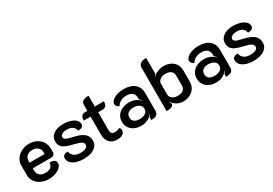

<svg xmlns="http://www.w3.org/2000/svg" viewBox="30 -1573 3479 2446"><g transform="rotate(-30 1770.0 -350.0)"><path d="M55 -177V-315Q55 -370 85 -414Q115 -458 166 -483.5Q217 -509 276 -509Q335 -509 383.5 -485Q432 -461 460.5 -417.5Q489 -374 489 -320V-261Q489 -241 474 -227Q459 -213 436 -213H164V-184Q164 -138 192.5 -110Q221 -82 276 -82Q330 -82 357 -105.5Q384 -129 384 -168Q390 -169 402 -169Q436 -169 456.5 -153.5Q477 -138 477 -110Q477 -80 450 -52.5Q423 -25 376.5 -8Q330 9 275 9Q214 9 163.5 -15Q113 -39 84 -81.5Q55 -124 55 -177ZM386 -296V-320Q386 -365 355.5 -392.5Q325 -420 275 -420Q225 -420 194.5 -392.5Q164 -365 164 -320V-296Z M580 -119Q580 -173 656 -176Q665 -128 700 -103.5Q735 -79 785 -79Q839 -79 869 -93.5Q899 -108 899 -137Q899 -165 873.5 -181.5Q848 -198 776 -215Q705 -231 664 -249Q623 -267 602.5 -295Q582 -323 582 -369Q582 -431 635.5 -470Q689 -509 779 -509Q866 -509 925 -477Q984 -445 984 -392Q984 -366 964.5 -353Q945 -340 905 -339Q889 -424 784 -424Q743 -424 715.5 -409Q688 -394 688 -370Q688 -345 712.5 -331.5Q737 -318 795 -306Q905 -283 955 -244Q1005 -205 1005 -137Q1005 -70 947 -30.5Q889 9 788 9Q697 9 638.5 -26Q580 -61 580 -119Z M1131 -152V-415H1031Q1031 -458 1048 -479Q1065 -500 1094 -500H1132V-587Q1132 -625 1159.5 -642Q1187 -659 1242 -659V-500H1375Q1375 -455 1357 -435Q1339 -415 1300 -415H1243V-156Q1243 -120 1257 -104.5Q1271 -89 1306 -89Q1341 -89 1375 -108Q1384 -100 1388.5 -88Q1393 -76 1393 -63Q1393 -35 1364 -13Q1335 9 1284 9Q1206 9 1168.5 -36Q1131 -81 1131 -152Z M1443 -158Q1443 -210 1469.5 -248.5Q1496 -287 1542 -307.5Q1588 -328 1645 -328Q1736 -328 1798 -266L1803 -271Q1785 -289 1774 -297V-325Q1774 -369 1744 -394.5Q1714 -420 1660 -420Q1612 -420 1576 -401.5Q1540 -383 1518 -347Q1498 -354 1484.5 -369Q1471 -384 1471 -401Q1471 -430 1498 -455Q1525 -480 1570.5 -494.5Q1616 -509 1669 -509Q1771 -509 1827.5 -460.5Q1884 -412 1884 -328V-69Q1884 -28 1859 -9.5Q1834 9 1779 9V-34Q1797 -52 1803 -60L1798 -64Q1766 -28 1726.5 -9.5Q1687 9 1632 9Q1579 9 1536 -11Q1493 -31 1468 -69Q1443 -107 1443 -158ZM1776 -159Q1776 -199 1744.5 -221.5Q1713 -244 1659 -244Q1610 -244 1581.5 -221.5Q1553 -199 1553 -159Q1553 -118 1581 -96.5Q1609 -75 1658 -75Q1713 -75 1744.5 -97Q1776 -119 1776 -159Z M2005 -630Q2005 -668 2033 -688.5Q2061 -709 2118 -709V-473Q2102 -461 2097 -452L2100 -447Q2128 -475 2172 -492Q2216 -509 2254 -509Q2343 -509 2396 -460.5Q2449 -412 2449 -332V-169Q2449 -118 2423.5 -77.5Q2398 -37 2354 -14Q2310 9 2258 9Q2206 9 2166 -12.5Q2126 -34 2094 -77L2090 -73Q2094 -66 2109 -47Q2109 -19 2084.5 -5Q2060 9 2005 9ZM2337 -176V-325Q2337 -366 2308 -389Q2279 -412 2227 -412Q2180 -412 2148.5 -388Q2117 -364 2117 -330V-171Q2117 -136 2148 -112.5Q2179 -89 2227 -89Q2280 -89 2308.5 -111.5Q2337 -134 2337 -176Z M2544 -158Q2544 -210 2570.5 -248.5Q2597 -287 2643 -307.5Q2689 -328 2746 -328Q2837 -328 2899 -266L2904 -271Q2886 -289 2875 -297V-325Q2875 -369 2845 -394.5Q2815 -420 2761 -420Q2713 -420 2677 -401.5Q2641 -383 2619 -347Q2599 -354 2585.5 -369Q2572 -384 2572 -401Q2572 -430 2599 -455Q2626 -480 2671.5 -494.5Q2717 -509 2770 -509Q2872 -509 2928.5 -460.5Q2985 -412 2985 -328V-69Q2985 -28 2960 -9.5Q2935 9 2880 9V-34Q2898 -52 2904 -60L2899 -64Q2867 -28 2827.5 -9.5Q2788 9 2733 9Q2680 9 2637 -11Q2594 -31 2569 -69Q2544 -107 2544 -158ZM2877 -159Q2877 -199 2845.5 -221.5Q2814 -244 2760 -244Q2711 -244 2682.5 -221.5Q2654 -199 2654 -159Q2654 -118 2682 -96.5Q2710 -75 2759 -75Q2814 -75 2845.5 -97Q2877 -119 2877 -159Z M3079 -119Q3079 -173 3155 -176Q3164 -128 3199 -103.5Q3234 -79 3284 -79Q3338 -79 3368 -93.5Q3398 -108 3398 -137Q3398 -165 3372.5 -181.5Q3347 -198 3275 -215Q3204 -231 3163 -249Q3122 -267 3101.5 -295Q3081 -323 3081 -369Q3081 -431 3134.5 -470Q3188 -509 3278 -509Q3365 -509 3424 -477Q3483 -445 3483 -392Q3483 -366 3463.5 -353Q3444 -340 3404 -339Q3388 -424 3283 -424Q3242 -424 3214.5 -409Q3187 -394 3187 -370Q3187 -345 3211.5 -331.5Q3236 -318 3294 -306Q3404 -283 3454 -244Q3504 -205 3504 -137Q3504 -70 3446 -30.5Q3388 9 3287 9Q3196 9 3137.5 -26Q3079 -61 3079 -119Z"/></g></svg>

Font: K2D SemiBold
Style: Regular
Weight: 600
Designer: Katatrad Aksorn Co.,Ltd.
Foundry: Cadson Demak Co.,Ltd.
Version: Version 1.000; ttfautohint (v1.6)